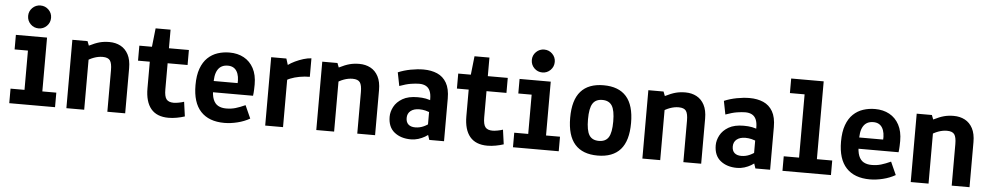

<svg xmlns="http://www.w3.org/2000/svg" viewBox="-40 -1040 7071 1373"><g transform="rotate(5 3495.5 -353.5)"><path d="M43.9 0V-104.4H144.2V-386.3H48.5V-490.8H272.2V-104.4H372.5V0ZM206.2 -551Q172.1 -551 148 -575.1Q123.9 -599.3 123.9 -633.9Q123.9 -667.5 148 -691.5Q172.1 -715.4 206.2 -715.4Q240.3 -715.4 264.5 -691.5Q288.6 -667.5 288.6 -633.9Q288.6 -599.3 264.5 -575.1Q240.3 -551 206.2 -551Z M453.9 0V-490.8H562.9L575 -459.5Q618.4 -481.3 650.1 -489.7Q681.9 -498.1 719.8 -498.1Q764.7 -498.1 800 -479.4Q835.2 -460.7 855.6 -422.2Q876 -383.6 876 -323.7V0H748V-298.4Q748 -347.6 733.8 -367.8Q719.6 -387.9 680.7 -387.9Q650.3 -387.9 618.7 -376.5Q587 -365.1 558.8 -344.2L581.8 -422.7V0Z M1186.9 4.9Q1103 4.9 1061.1 -45.3Q1019.2 -95.5 1019.2 -192.2V-433.2L1073.9 -383.1H934.7V-490.8H1075.9L1019.2 -436.1L1039.9 -624.2H1147.2V-436.1L1092.5 -490.8H1290.4V-383.1H1092.5L1147.2 -433.2V-195.2Q1147.2 -144.8 1162.6 -125Q1178.1 -105.3 1215 -105.3Q1228 -105.3 1250.4 -109.3Q1272.8 -113.4 1288.6 -119.1L1303.1 -15Q1277.4 -6.5 1246.5 -0.8Q1215.7 4.9 1186.9 4.9Z M1587.7 6.5Q1476.7 6.5 1418 -56.6Q1359.3 -119.7 1359.3 -244.8Q1359.3 -315.5 1377 -364Q1394.7 -412.5 1425.7 -442.1Q1456.7 -471.7 1497 -484.9Q1537.2 -498.1 1582 -498.1Q1640.4 -498.1 1685.1 -473.8Q1729.8 -449.4 1755.2 -402.2Q1780.5 -355 1780.5 -286.1Q1780.5 -274 1779.7 -250.2Q1778.9 -226.3 1775.9 -204.8H1442.4L1487.4 -237.4Q1486.5 -184.8 1498.6 -154.1Q1510.8 -123.4 1534.5 -110.4Q1558.2 -97.4 1591.7 -97.4Q1628.3 -97.4 1659 -106.5Q1689.7 -115.5 1728.6 -133.2L1770.2 -40.4Q1730.1 -17.4 1681.4 -5.5Q1632.6 6.5 1587.7 6.5ZM1658.1 -226.4V-275.7Q1662.7 -336.8 1642.2 -370.2Q1621.7 -403.6 1578.2 -403.6Q1528.2 -403.6 1505.2 -365.3Q1482.2 -326.9 1487.4 -251.9L1442.4 -285.4H1694.6Z M1881.1 0V-490.8H1990.2L2004.2 -445.9Q2024.2 -460.7 2053 -474.5Q2081.8 -488.2 2112.6 -497.6Q2143.4 -506.9 2168.6 -507.9V-375.1Q2131.2 -375.1 2094.9 -368.4Q2058.7 -361.7 2029.8 -350Q2000.8 -338.3 1985.4 -322.5L2009.1 -389.2V0Z M2247.8 0V-490.8H2356.9L2368.9 -459.5Q2412.3 -481.3 2444.1 -489.7Q2475.8 -498.1 2513.8 -498.1Q2558.7 -498.1 2593.9 -479.4Q2629.2 -460.7 2649.5 -422.2Q2669.9 -383.6 2669.9 -323.7V0H2542V-298.4Q2542 -347.6 2527.8 -367.8Q2513.5 -387.9 2474.7 -387.9Q2444.2 -387.9 2412.6 -376.5Q2381 -365.1 2352.8 -344.2L2375.8 -422.7V0Z M2927.1 7.5Q2854.5 7.5 2808.2 -29.8Q2762 -67.1 2762 -140.8Q2762 -176.5 2781 -212.6Q2800.1 -248.6 2841.5 -272.9Q2883 -297.1 2949.9 -297.1Q2982.3 -297.3 3009.7 -292.1Q3037.1 -286.8 3065.5 -274.1L3040.1 -239.9V-291.5Q3040.1 -327.3 3030.3 -349.8Q3020.5 -372.4 3000.9 -383.1Q2981.3 -393.8 2952.5 -393.8Q2927.9 -393.8 2893.2 -388.3Q2858.4 -382.8 2811.5 -365.5L2792.4 -461.9Q2833.8 -479.5 2882.5 -488.8Q2931.2 -498.1 2974.7 -498.1Q3030.2 -498.1 3073.2 -479.5Q3116.1 -460.8 3140.4 -418.7Q3164.8 -376.6 3164.8 -306.2V0H3059L3039 -60.7L3063.1 -48.1Q3049 -34 3027.4 -21.2Q3005.8 -8.5 2980 -0.5Q2954.3 7.5 2927.1 7.5ZM2950.6 -80.6Q2982.8 -80.6 3012.1 -94.2Q3041.3 -107.8 3058.7 -124.9L3040.1 -71V-236.9L3064.3 -187.7Q3035.8 -201.7 3013.7 -206.8Q2991.5 -212 2969.7 -212Q2930.3 -212 2907.2 -193.6Q2884 -175.2 2884 -142.6Q2884 -112.1 2901.5 -96.3Q2918.9 -80.6 2950.6 -80.6Z M3476 4.9Q3392.1 4.9 3350.2 -45.3Q3308.3 -95.5 3308.3 -192.2V-433.2L3363 -383.1H3223.8V-490.8H3364.9L3308.3 -436.1L3329 -624.2H3436.2V-436.1L3381.5 -490.8H3579.4V-383.1H3381.5L3436.2 -433.2V-195.2Q3436.2 -144.8 3451.7 -125Q3467.1 -105.3 3504 -105.3Q3517 -105.3 3539.4 -109.3Q3561.8 -113.4 3577.6 -119.1L3592.1 -15Q3566.4 -6.5 3535.6 -0.8Q3504.8 4.9 3476 4.9Z M3659.7 0V-104.4H3760V-386.3H3664.2V-490.8H3887.9V-104.4H3988.2V0ZM3822 -551Q3787.9 -551 3763.7 -575.1Q3739.6 -599.3 3739.6 -633.9Q3739.6 -667.5 3763.7 -691.5Q3787.9 -715.4 3822 -715.4Q3856.1 -715.4 3880.2 -691.5Q3904.3 -667.5 3904.3 -633.9Q3904.3 -599.3 3880.2 -575.1Q3856.1 -551 3822 -551Z M4267.4 6.5Q4158.9 6.5 4103.9 -55.9Q4048.8 -118.3 4048.8 -246Q4048.8 -373.6 4103.9 -435.8Q4158.9 -498.1 4267.4 -498.1Q4375.8 -498.1 4430.9 -435.8Q4485.9 -373.6 4485.9 -246Q4485.9 -118.3 4430.9 -55.9Q4375.8 6.5 4267.4 6.5ZM4267.4 -98.7Q4315.7 -98.7 4336.9 -132.5Q4358 -166.3 4358 -246Q4358 -325.6 4336.6 -359.2Q4315.1 -392.8 4267.4 -392.8Q4219.6 -392.8 4198.2 -359.2Q4176.7 -325.6 4176.7 -246Q4176.7 -166.3 4197.8 -132.5Q4219 -98.7 4267.4 -98.7Z M4588.6 0V-490.8H4697.7L4709.7 -459.5Q4753.2 -481.3 4784.9 -489.7Q4816.6 -498.1 4854.6 -498.1Q4899.5 -498.1 4934.7 -479.4Q4970 -460.7 4990.3 -422.2Q5010.7 -383.6 5010.7 -323.7V0H4882.8V-298.4Q4882.8 -347.6 4868.6 -367.8Q4854.4 -387.9 4815.5 -387.9Q4785.1 -387.9 4753.4 -376.5Q4721.8 -365.1 4693.6 -344.2L4716.6 -422.7V0Z M5267.9 7.5Q5195.3 7.5 5149.1 -29.8Q5102.8 -67.1 5102.8 -140.8Q5102.8 -176.5 5121.9 -212.6Q5140.9 -248.6 5182.3 -272.9Q5223.8 -297.1 5290.7 -297.1Q5323.1 -297.3 5350.5 -292.1Q5377.9 -286.8 5406.4 -274.1L5381 -239.9V-291.5Q5381 -327.3 5371.1 -349.8Q5361.3 -372.4 5341.7 -383.1Q5322.1 -393.8 5293.3 -393.8Q5268.7 -393.8 5234 -388.3Q5199.3 -382.8 5152.3 -365.5L5133.3 -461.9Q5174.6 -479.5 5223.3 -488.8Q5272 -498.1 5315.5 -498.1Q5371 -498.1 5414 -479.5Q5456.9 -460.8 5481.3 -418.7Q5505.6 -376.6 5505.6 -306.2V0H5399.9L5379.8 -60.7L5404 -48.1Q5389.8 -34 5368.2 -21.2Q5346.7 -8.5 5320.9 -0.5Q5295.1 7.5 5267.9 7.5ZM5291.4 -80.6Q5323.6 -80.6 5352.9 -94.2Q5382.2 -107.8 5399.6 -124.9L5381 -71V-236.9L5405.1 -187.7Q5376.6 -201.7 5354.5 -206.8Q5332.3 -212 5310.5 -212Q5271.1 -212 5248 -193.6Q5224.9 -175.2 5224.9 -142.6Q5224.9 -112.1 5242.3 -96.3Q5259.8 -80.6 5291.4 -80.6Z M5594.2 0V-104.4H5704.3V-558.6H5598.8V-663.1H5832.2V-104.4H5942.3V0Z M6221.5 6.5Q6110.5 6.5 6051.8 -56.6Q5993.1 -119.7 5993.1 -244.8Q5993.1 -315.5 6010.8 -364Q6028.5 -412.5 6059.5 -442.1Q6090.5 -471.7 6130.8 -484.9Q6171 -498.1 6215.8 -498.1Q6274.2 -498.1 6318.9 -473.8Q6363.6 -449.4 6388.9 -402.2Q6414.3 -355 6414.3 -286.1Q6414.3 -274 6413.5 -250.2Q6412.7 -226.3 6409.7 -204.8H6076.2L6121.2 -237.4Q6120.2 -184.8 6132.4 -154.1Q6144.6 -123.4 6168.3 -110.4Q6192 -97.4 6225.5 -97.4Q6262.1 -97.4 6292.8 -106.5Q6323.5 -115.5 6362.4 -133.2L6404 -40.4Q6363.9 -17.4 6315.2 -5.5Q6266.4 6.5 6221.5 6.5ZM6291.9 -226.4V-275.7Q6296.5 -336.8 6276 -370.2Q6255.5 -403.6 6212 -403.6Q6161.9 -403.6 6139 -365.3Q6116 -326.9 6121.2 -251.9L6076.2 -285.4H6328.4Z M6514.9 0V-490.8H6623.9L6636 -459.5Q6679.4 -481.3 6711.2 -489.7Q6742.9 -498.1 6780.8 -498.1Q6825.7 -498.1 6861 -479.4Q6896.2 -460.7 6916.6 -422.2Q6937 -383.6 6937 -323.7V0H6809.1V-298.4Q6809.1 -347.6 6794.8 -367.8Q6780.6 -387.9 6741.8 -387.9Q6711.3 -387.9 6679.7 -376.5Q6648.1 -365.1 6619.9 -344.2L6642.8 -422.7V0Z"/></g></svg>

Font: Anaheim
Style: Regular
Weight: 400
Designer: Vernon Adams
Foundry: Vernon Adams
Version: Version 2.001